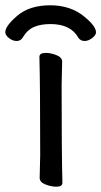

<svg xmlns="http://www.w3.org/2000/svg" viewBox="-61 -690 383 726"><path d="M152 16Q133 16 111 7.5Q89 -1 89 -17L91 -105Q91 -368 88 -475Q88 -490 112 -490Q131 -490 152.5 -481.5Q174 -473 174 -457L172 -368Q172 -105 175 1Q175 16 152 16ZM259 -535Q243 -535 235 -548Q206 -599 130 -599Q93 -599 67.5 -588Q42 -577 25 -548Q17 -535 2 -535Q-13 -535 -27 -546Q-41 -557 -41 -568Q-41 -592 5 -631Q51 -670 129 -670Q206 -670 258 -627Q302 -591 302 -568Q302 -557 287.5 -546Q273 -535 259 -535Z"/></svg>

Font: LXGW WenKai Medium
Style: Regular
Weight: 500
Designer: LXGW / Fontworks Inc.
Foundry: LXGW / Fontworks Inc.
Version: Version 1.501; October 10, 2024